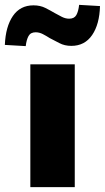

<svg xmlns="http://www.w3.org/2000/svg" viewBox="-63 -771 432 791"><path d="M62 0V-506H245V0ZM43 -581 -43 -586Q-40 -661 -10 -705Q20 -749 75 -749Q103 -749 124.5 -738Q146 -727 163 -717Q177 -709 192 -701.5Q207 -694 222 -694Q243 -694 251.5 -709Q260 -724 263 -751L349 -746Q347 -671 316.5 -626.5Q286 -582 231 -582Q203 -582 181.5 -593.5Q160 -605 142 -614Q128 -623 113.5 -630.5Q99 -638 84 -638Q63 -638 54.5 -622.5Q46 -607 43 -581Z"/></svg>

Font: Nunito Sans 7pt SemiCondensed Black
Style: Regular
Weight: 900
Width: 4
Designer: Vernon Adams
Foundry: Vernon Adams
Version: Version 3.101;gftools[0.9.27]